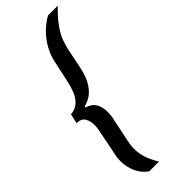

<svg xmlns="http://www.w3.org/2000/svg" viewBox="-291 -768 943 943"><g transform="rotate(-45 180.5 -296.5)"><path d="M104 150Q88 139 75.5 124Q63 109 55 91Q47 73 43 53.5Q39 34 39 14Q39 3 40 -7.5Q41 -18 44 -29L68 -149Q71 -162 73 -175.5Q75 -189 75 -201Q75 -229 63 -249Q51 -269 19 -270L30 -320Q61 -322 81.5 -340Q102 -358 113.5 -385.5Q125 -413 131 -442L157 -562Q163 -590 176 -617Q189 -644 207.5 -668Q226 -692 248 -711Q270 -730 294 -743H361Q333 -716 313 -691.5Q293 -667 280 -645.5Q267 -624 259.5 -603Q252 -582 247 -561L223 -445Q215 -407 200 -377.5Q185 -348 162 -328Q139 -308 106 -300L104 -293Q137 -284 151.5 -260Q166 -236 166 -201Q166 -189 164.5 -175Q163 -161 159 -146L135 -31Q132 -18 130.5 -5.5Q129 7 129 20Q129 39 133 59.5Q137 80 146.5 102Q156 124 171 150Z"/></g></svg>

Font: Saira Condensed Medium
Style: Italic
Weight: 500
Width: 3
Italic angle: -12°
Designer: Hector Gatti with collaboration of the Omnibus-Type team
Foundry: Omnibus-Type
Version: Version 1.101